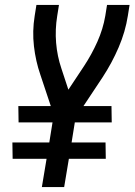

<svg xmlns="http://www.w3.org/2000/svg" viewBox="-20 -755 543 775"><path d="M149 0 168 -114H31L30 -180H179L192 -261H55L54 -327H185L143 -453Q124 -508 117 -568.5Q110 -629 120 -691L127 -735H218L211 -691Q202 -636 206.5 -582Q211 -528 228 -478L256 -393L319 -488Q350 -535 373 -586.5Q396 -638 405 -691L412 -735H503L496 -691Q486 -627 459 -564Q432 -501 394 -443L317 -327H430L431 -261H282L269 -180H406L407 -114H258L239 0Z"/></svg>

Font: Iosevka Term Curly Medium
Style: Italic
Weight: 500
Italic angle: -9°
Designer: Belleve Invis
Foundry: Belleve Invis
Version: Version 32.3.0